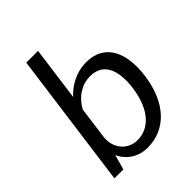

<svg xmlns="http://www.w3.org/2000/svg" viewBox="-216 -884 1015 1015"><g transform="rotate(-45 292.0 -376.0)"><path d="M292 10C432 10 527 -97 550 -268C571 -422 522 -540 381 -540C290 -540 225 -485 203 -458L244 -762H156L53 0H120L143 -84C156 -53 200 10 292 10ZM282 -56C213 -56 157 -115 168 -198L192 -376C226 -438 282 -473 344 -473C434 -473 477 -402 459 -268C438 -119 365 -56 282 -56Z"/></g></svg>

Font: Cheyenne Sans
Style: Italic
Weight: 400
Italic angle: -8.13011°
Designer: The Public Sans project authors (U.S. Web Design System), Libre Franklin designed by Pablo Impallari and Rodrigo Fuenzal
Foundry: The Cheyenne Sans Project Authors
Version: Version 2.007